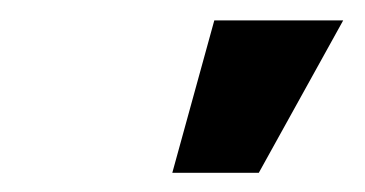

<svg xmlns="http://www.w3.org/2000/svg" viewBox="-20 -768 365 192"><path d="M152.3 -595.2 194.3 -747.6H323.2L238.8 -595.2Z"/></svg>

Font: Inter 24pt
Style: Bold Italic
Weight: 700
Italic angle: -9.3988°
Version: Version 4.001;git-66647c0bb